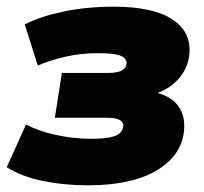

<svg xmlns="http://www.w3.org/2000/svg" viewBox="-20 -542 611 574"><path d="M243 12Q171 12 108 -1Q45 -14 0 -42L58 -170Q92 -151 145.5 -139Q199 -127 253 -127Q298 -127 321 -134.5Q344 -142 348 -161Q354 -190 299 -190H144L165 -324H305Q353 -324 358 -349Q361 -365 343.5 -374Q326 -383 273 -383Q221 -383 175.5 -372.5Q130 -362 93 -346L54 -469Q101 -493 170 -507.5Q239 -522 320 -522Q441 -522 498.5 -482Q556 -442 545 -371Q539 -335 514.5 -307Q490 -279 451 -264Q498 -251 517 -219Q536 -187 529 -142Q518 -72 444 -30Q370 12 243 12Z"/></svg>

Font: Mulish ExtraBlack
Style: Italic
Weight: 1000
Italic angle: -9°
Designer: Vernon Adams
Foundry: Vernon Adams
Version: Version 3.603; ttfautohint (v1.8.3)